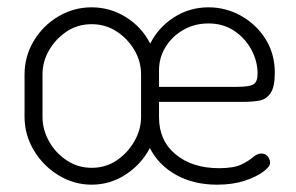

<svg xmlns="http://www.w3.org/2000/svg" viewBox="-20 -498 808 524"><path d="M230 6Q182 6 140 -19.5Q98 -45 72.5 -87.5Q47 -130 47 -179V-295Q47 -344 72 -386Q97 -428 139 -453Q181 -478 230 -478Q281 -478 324 -451Q367 -424 390 -379Q412 -423 454.5 -450.5Q497 -478 549 -478Q597 -478 638.5 -454.5Q680 -431 705 -391Q730 -351 730 -299Q730 -261 718.5 -244Q707 -227 688 -223.5Q669 -220 646 -220H414V-178Q414 -114 459.5 -76.5Q505 -39 578 -39Q618 -39 638.5 -49Q659 -59 670.5 -69Q682 -79 693 -79Q700 -79 705 -76Q710 -73 713.5 -67Q717 -61 717 -53Q717 -43 698 -29Q679 -15 647 -4.5Q615 6 572 6Q509 6 461 -20.5Q413 -47 389 -94Q366 -50 323.5 -22Q281 6 230 6ZM230 -40Q268 -40 298 -60Q328 -80 346.5 -112Q365 -144 365 -179V-295Q365 -330 347 -361Q329 -392 298.5 -412Q268 -432 230 -432Q192 -432 162 -412Q132 -392 114 -361Q96 -330 96 -295V-179Q96 -144 114 -112Q132 -80 162.5 -60Q193 -40 230 -40ZM414 -261H627Q661 -261 672 -268Q683 -275 683 -297Q683 -331 666 -362.5Q649 -394 619 -414Q589 -434 549 -434Q511 -434 480.5 -416.5Q450 -399 432 -370Q414 -341 414 -306Z"/></svg>

Font: Dosis Light
Style: Regular
Weight: 300
Designer: EdgarTolentino, PabloImpallari, IginoMarini
Foundry: EdgarTolentino, PabloImpallari, IginoMarini
Version: Version 3.001; ttfautohint (v1.8.2)